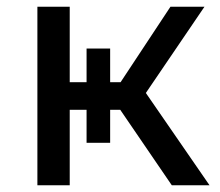

<svg xmlns="http://www.w3.org/2000/svg" viewBox="-20 -550 654 570"><path d="M602 0H490L337 -224H307V-126H237V-224H187V0H91V-530H187V-306H237V-406H307V-306H338L486 -530H587L413 -274Z"/></svg>

Font: Argentum Novus
Style: Regular
Weight: 400
Designer: Julieta Ulanovsky
Foundry: Julieta Ulanovsky
Version: Version 7.20;July 27, 2021;FontCreator 13.0.0.2683 64-bit